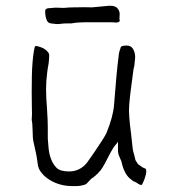

<svg xmlns="http://www.w3.org/2000/svg" viewBox="-20 -629 599 665"><path d="M390.6 -433.6 391.6 -439.5V-441.4Q391.6 -446.3 398.4 -465.8Q400.4 -470.7 417 -471.2Q433.6 -471.7 440.4 -460Q448.2 -447.3 448.2 -430.7Q446.3 -411.1 445.3 -401.4Q444.3 -395.5 442.4 -389.6V-388.7Q441.4 -381.8 440.4 -374Q439.5 -366.2 433.6 -322.3Q429.7 -293 427.7 -268.6Q425.8 -248 427.7 -223.6Q429.7 -197.3 433.6 -168.9Q438.5 -125 439.5 -115.2Q439.5 -109.4 445.3 -90.8Q447.3 -81.1 449.2 -74.2L458 -60.5L471.7 -50.8L472.7 -49.8Q477.5 -47.9 483.4 -44.9Q485.4 -44.9 486.3 -40Q487.3 -35.2 485.4 -25.4Q484.4 -22.5 480.5 -8.8Q476.6 1 475.6 2.9Q473.6 6.8 471.7 10.7L468.8 11.7Q461.9 10.7 453.1 3.9Q447.3 0 442.4 -1Q438.5 -3.9 433.6 -7.8Q413.1 -22.5 403.3 -58.6Q401.4 -66.4 400.4 -70.3Q396.5 -79.1 394.5 -84Q392.6 -88.9 390.6 -93.8Q389.6 -98.6 388.7 -103.5Q388.7 -108.4 388.7 -118.2V-137.7L376 -122.1Q372.1 -117.2 361.3 -97.7Q355.5 -85.9 348.6 -73.2Q341.8 -59.6 335 -48.8Q329.1 -38.1 320.3 -30.3L319.3 -28.3L315.4 -25.4L311.5 -21.5L306.6 -17.6L304.7 -15.6Q297.9 -11.7 293.9 -7.8L282.2 4.9Q280.3 5.9 278.3 8.8Q269.5 12.7 256.8 14.6Q252 15.6 233.4 15.6Q209 15.6 189.5 10.3Q169.9 4.9 152.8 -5.4Q135.7 -15.6 124 -30.3Q112.3 -43.9 110.4 -62.5Q108.4 -80.1 105 -96.7Q101.6 -113.3 97.7 -129.9Q93.8 -145.5 93.8 -153.3Q93.8 -167 92.8 -180.7Q91.8 -190.4 91.8 -200.2V-201.2Q90.8 -208 89.8 -213.9Q89.8 -222.7 90.8 -234.4Q90.8 -242.2 90.3 -262.7Q89.8 -283.2 89.8 -309.1Q89.8 -335 90.3 -362.8Q90.8 -390.6 92.8 -414.1Q94.7 -437.5 97.7 -454.1Q99.6 -465.8 101.6 -468.8H102.5Q102.5 -469.7 104.5 -469.7Q108.4 -469.7 119.1 -466.3Q129.9 -462.9 136.2 -458Q142.6 -453.1 146.5 -448.2Q150.4 -442.4 150.4 -439.5Q150.4 -423.8 148.4 -409.2Q145.5 -394.5 143.6 -378.9Q141.6 -364.3 140.6 -349.6Q139.6 -335 139.6 -321.3Q139.6 -289.1 142.6 -255.9Q145.5 -210.9 145.5 -191.4V-149.4Q145.5 -143.6 148.4 -114.3Q150.4 -94.7 157.2 -77.1Q164.1 -59.6 175.8 -47.9Q188.5 -35.2 218.8 -35.2Q238.3 -35.2 253.9 -43Q269.5 -50.8 281.2 -65.4Q292 -80.1 306.6 -101.6Q341.8 -153.3 348.6 -168Q372.1 -225.6 375 -265.6Q383.8 -380.9 390.6 -432.6ZM298.8 -603.5 350.6 -608.4Q374 -611.3 384.8 -602.5Q394.5 -592.8 394.5 -580.1L393.6 -562.5Q398.4 -552.7 383.8 -550.8L369.1 -551.8H271.5Q247.1 -551.8 227.5 -547.9Q220.7 -547.9 213.9 -547.9Q199.2 -547.9 194.3 -546.9Q180.7 -544.9 173.8 -545.9Q172.9 -545.9 156.2 -547.9Q144.5 -548.8 140.1 -564Q135.7 -579.1 136.7 -593.8V-594.7Q143.6 -601.6 149.4 -600.6L171.9 -602.5H173.8L201.2 -601.6Q217.8 -603.5 236.3 -603.5Q279.3 -604.5 298.8 -603.5Z"/></svg>

Font: ToneOZ-YinPZ-Tsuipita-TC
Style: Regular
Weight: 400
Designer: ÂÆ£ÂøóÂáåJeffrey Xuan(jeffreyx@gmail.com, ToneOZ.com) ÈòøÂù§(cjkFonts)
Foundry: ToneOZ
Version: Version 0.24071